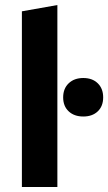

<svg xmlns="http://www.w3.org/2000/svg" viewBox="-20 -743 430 763"><path d="M67 0V-698L208 -723V0ZM311 -280Q275 -280 253 -300.5Q231 -321 231 -356Q231 -391 253 -412Q275 -433 311 -433Q347 -433 368.5 -412Q390 -391 390 -356Q390 -321 368.5 -300.5Q347 -280 311 -280Z"/></svg>

Font: Ysabeau ExtraBold
Style: Regular
Weight: 800
Designer: Christian Thalmann (Catharsis Fonts)
Version: Version 2.002